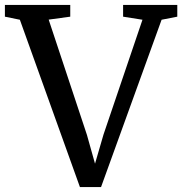

<svg xmlns="http://www.w3.org/2000/svg" viewBox="-39 -763 743 783"><path d="M-19 -695V-743H247.5V-695L159.5 -683L315.5 -213L348.5 -95.5L383 -214L542 -682.5L463 -695V-743H684V-695L620 -682.5L373 0H287L42 -682.5Z"/></svg>

Font: Merriweather 28pt
Style: Regular
Weight: 400
Version: Version 2.100